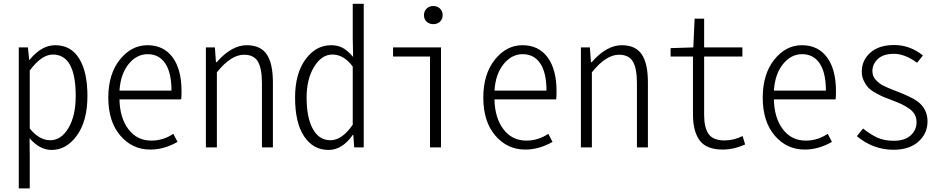

<svg xmlns="http://www.w3.org/2000/svg" viewBox="-20 -786 5030 1024"><path d="M80.1 218.8V-533.2H128.9L135.7 -466.8H137.7Q201.2 -544.9 274.4 -544.9Q358.4 -544.9 402.3 -473.6Q446.3 -402.3 446.3 -274.4Q446.3 -141.6 390.6 -64Q335 13.7 254.9 13.7Q192.4 13.7 137.7 -48.8L138.7 46.9V218.8ZM383.8 -274.4Q383.8 -495.1 261.7 -495.1Q202.1 -495.1 138.7 -410.2V-100.6Q189.5 -38.1 248 -38.1Q306.6 -38.1 345.2 -103.5Q383.8 -168.9 383.8 -274.4Z M781.2 11.7Q685.5 11.7 621.6 -63Q557.6 -137.7 557.6 -265.6Q557.6 -390.6 619.1 -467.8Q680.7 -544.9 766.6 -544.9Q852.5 -544.9 900.4 -480.5Q948.2 -416 948.2 -298.8Q948.2 -269.5 946.3 -255.9H617.2Q619.1 -157.2 665 -96.7Q710.9 -36.1 787.1 -36.1Q850.6 -36.1 904.3 -72.3L926.8 -29.3Q855.5 11.7 781.2 11.7ZM617.2 -302.7H894.5Q894.5 -398.4 861.3 -447.8Q828.1 -497.1 767.6 -497.1Q709 -497.1 666 -444.3Q623 -391.6 617.2 -302.7Z M1078.1 0V-533.2H1126L1131.8 -454.1H1135.7Q1214.8 -544.9 1295.9 -544.9Q1369.1 -544.9 1402.3 -496.6Q1435.5 -448.2 1435.5 -346.7V0H1377V-340.8Q1377 -420.9 1355.5 -457.5Q1334 -494.1 1281.2 -494.1Q1211.9 -494.1 1136.7 -400.4V0Z M1732.4 13.7Q1650.4 13.7 1602.1 -58.6Q1553.7 -130.9 1553.7 -265.6Q1553.7 -392.6 1608.9 -468.8Q1664.1 -544.9 1746.1 -544.9Q1781.2 -544.9 1807.6 -530.8Q1834 -516.6 1863.3 -482.4L1861.3 -580.1V-765.6H1919.9V0H1869.1L1864.3 -67.4H1862.3Q1805.7 13.7 1732.4 13.7ZM1742.2 -38.1Q1804.7 -38.1 1861.3 -121.1V-430.7Q1814.5 -495.1 1752.9 -495.1Q1695.3 -495.1 1655.3 -429.7Q1615.2 -364.3 1615.2 -265.6Q1615.2 -159.2 1648.4 -98.6Q1681.6 -38.1 1742.2 -38.1Z M2273.4 0V-484.4H2076.2V-533.2H2332V0ZM2326.7 -670.4Q2312.5 -657.2 2291 -657.2Q2269.5 -657.2 2255.4 -670.4Q2241.2 -683.6 2241.2 -705.1Q2241.2 -726.6 2255.4 -740.2Q2269.5 -753.9 2291 -753.9Q2312.5 -753.9 2326.7 -740.2Q2340.8 -726.6 2340.8 -705.1Q2340.8 -683.6 2326.7 -670.4Z M2781.2 11.7Q2685.5 11.7 2621.6 -63Q2557.6 -137.7 2557.6 -265.6Q2557.6 -390.6 2619.1 -467.8Q2680.7 -544.9 2766.6 -544.9Q2852.5 -544.9 2900.4 -480.5Q2948.2 -416 2948.2 -298.8Q2948.2 -269.5 2946.3 -255.9H2617.2Q2619.1 -157.2 2665 -96.7Q2710.9 -36.1 2787.1 -36.1Q2850.6 -36.1 2904.3 -72.3L2926.8 -29.3Q2855.5 11.7 2781.2 11.7ZM2617.2 -302.7H2894.5Q2894.5 -398.4 2861.3 -447.8Q2828.1 -497.1 2767.6 -497.1Q2709 -497.1 2666 -444.3Q2623 -391.6 2617.2 -302.7Z M3078.1 0V-533.2H3126L3131.8 -454.1H3135.7Q3214.8 -544.9 3295.9 -544.9Q3369.1 -544.9 3402.3 -496.6Q3435.5 -448.2 3435.5 -346.7V0H3377V-340.8Q3377 -420.9 3355.5 -457.5Q3334 -494.1 3281.2 -494.1Q3211.9 -494.1 3136.7 -400.4V0Z M3835 11.7Q3748 11.7 3711.9 -36.6Q3675.8 -85 3675.8 -176.8V-484.4H3556.6V-529.3L3677.7 -533.2L3684.6 -686.5H3735.4V-533.2H3939.5V-484.4H3735.4V-172.9Q3735.4 -105.5 3759.3 -71.3Q3783.2 -37.1 3843.8 -37.1Q3894.5 -37.1 3940.4 -60.5L3954.1 -15.6Q3893.6 11.7 3835 11.7Z M4271.5 11.7Q4175.8 11.7 4111.8 -63Q4047.9 -137.7 4047.9 -265.6Q4047.9 -390.6 4109.4 -467.8Q4170.9 -544.9 4256.8 -544.9Q4342.8 -544.9 4390.6 -480.5Q4438.5 -416 4438.5 -298.8Q4438.5 -269.5 4436.5 -255.9H4107.4Q4109.4 -157.2 4155.3 -96.7Q4201.2 -36.1 4277.3 -36.1Q4340.8 -36.1 4394.5 -72.3L4417 -29.3Q4345.7 11.7 4271.5 11.7ZM4107.4 -302.7H4384.8Q4384.8 -398.4 4351.6 -447.8Q4318.4 -497.1 4257.8 -497.1Q4199.2 -497.1 4156.2 -444.3Q4113.3 -391.6 4107.4 -302.7Z M4745.1 12.7Q4637.7 12.7 4549.8 -59.6L4583 -100.6Q4623 -68.4 4659.7 -51.8Q4696.3 -35.2 4747.1 -35.2Q4804.7 -35.2 4836.4 -63.5Q4868.2 -91.8 4868.2 -134.8Q4868.2 -158.2 4857.9 -176.3Q4847.7 -194.3 4826.2 -208.5Q4804.7 -222.7 4788.1 -230.5Q4771.5 -238.3 4741.2 -250Q4710 -261.7 4693.4 -268.6Q4676.8 -275.4 4650.4 -290Q4624 -304.7 4610.8 -318.8Q4597.7 -333 4586.9 -355Q4576.2 -377 4576.2 -403.3Q4576.2 -464.8 4622.1 -505.4Q4668 -545.9 4749 -545.9Q4833 -545.9 4902.3 -490.2L4871.1 -451.2Q4805.7 -499 4748 -499Q4691.4 -499 4662.1 -471.7Q4632.8 -444.3 4632.8 -406.2Q4632.8 -379.9 4650.4 -360.4Q4668 -340.8 4690.4 -329.6Q4712.9 -318.4 4747.1 -304.7Q4752.9 -302.7 4755.9 -301.8Q4842.8 -267.6 4871.1 -247.1Q4926.8 -206.1 4926.8 -138.7Q4926.8 -74.2 4878.4 -30.8Q4830.1 12.7 4745.1 12.7Z"/></svg>

Font: Gen Shin Gothic Monospace Light
Style: Regular
Weight: 300
Designer: [Source Han Sans]
Ryoko NISHIZUKA  (kana & ideographs); Paul D. Hunt (Latin, Greek & Cyrillic); Wenlong ZHANG  (bopomofo
Version: Version 1.002.20150607